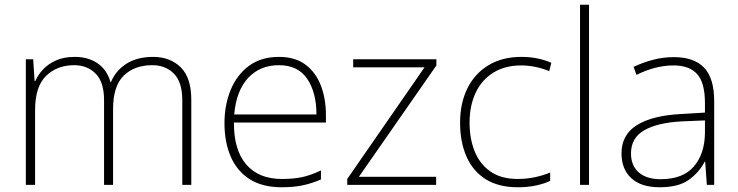

<svg xmlns="http://www.w3.org/2000/svg" viewBox="-20 -780 3115 810"><path d="M626 -540Q698 -540 742.5 -496Q787 -452 787 -359V0H749V-357Q749 -434 713.5 -469.5Q678 -505 623 -505Q547 -505 502 -461Q457 -417 457 -319V0H419V-357Q419 -434 383.5 -469.5Q348 -505 293 -505Q221 -505 174.5 -460Q128 -415 128 -315V0H89V-530H120L126 -438H129Q140 -464 161.5 -487Q183 -510 216 -525Q249 -540 296 -540Q352 -540 391.5 -513Q431 -486 446 -434H448Q469 -483 514 -511.5Q559 -540 626 -540Z M1157 -540Q1225 -540 1268.5 -507.5Q1312 -475 1333.5 -419.5Q1355 -364 1355 -294V-263H967Q966 -148 1018.5 -86.5Q1071 -25 1169 -25Q1218 -25 1253.5 -32.5Q1289 -40 1334 -61V-23Q1295 -6 1256.5 2Q1218 10 1168 10Q1087 10 1033.5 -24Q980 -58 953.5 -119Q927 -180 927 -260Q927 -337 953 -400.5Q979 -464 1030 -502Q1081 -540 1157 -540ZM1157 -505Q1077 -505 1027 -451.5Q977 -398 968 -297H1315Q1315 -390 1276 -447.5Q1237 -505 1157 -505Z M1820 0H1445V-25L1771 -496H1470V-530H1821V-504L1494 -34H1820Z M2165 10Q2083 10 2029 -24Q1975 -58 1948 -119.5Q1921 -181 1921 -262Q1921 -346 1952.5 -408.5Q1984 -471 2042 -505.5Q2100 -540 2179 -540Q2216 -540 2247.5 -533.5Q2279 -527 2306 -515L2297 -480Q2268 -492 2237.5 -498Q2207 -504 2179 -504Q2111 -504 2062 -474Q2013 -444 1987 -389.5Q1961 -335 1961 -262Q1961 -195 1982.5 -141.5Q2004 -88 2049 -56.5Q2094 -25 2164 -25Q2202 -25 2237 -32.5Q2272 -40 2301 -52V-17Q2276 -5 2241.5 2.5Q2207 10 2165 10Z M2465 0H2427V-760H2465Z M2823 -539Q2908 -539 2950.5 -494.5Q2993 -450 2993 -353V0H2962L2955 -98H2953Q2929 -52 2885.5 -21Q2842 10 2763 10Q2685 10 2643.5 -28Q2602 -66 2602 -133Q2602 -212 2667.5 -252.5Q2733 -293 2854 -299L2954 -305V-345Q2954 -431 2921 -467.5Q2888 -504 2822 -504Q2745 -504 2665 -464L2653 -498Q2691 -516 2734 -527.5Q2777 -539 2823 -539ZM2858 -268Q2756 -263 2699 -231Q2642 -199 2642 -133Q2642 -81 2675 -52.5Q2708 -24 2767 -24Q2861 -24 2907 -77.5Q2953 -131 2954 -219V-272Z"/></svg>

Font: Noto Sans Khmer UI ExtraLight
Style: Regular
Weight: 200
Designer: Danh Hong and the Monotype Design Team
Foundry: Monotype Imaging Inc.
Version: Version 2.002; ttfautohint (v1.8.4.7-5d5b)